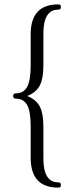

<svg xmlns="http://www.w3.org/2000/svg" viewBox="-20 -760 358 876"><path d="M246 96Q120 96 120 -40V-182Q120 -253 103.5 -281.5Q87 -310 52 -310Q40 -310 40 -322Q40 -334 52 -334Q87 -334 103.5 -363Q120 -392 120 -462V-604Q120 -740 246 -740Q258 -740 258 -728Q258 -716 246 -716Q178 -716 178 -608V-466Q178 -399 160.5 -368Q143 -337 104 -322Q143 -307 160.5 -276Q178 -245 178 -178V-36Q178 72 246 72Q258 72 258 84Q258 96 246 96Z"/></svg>

Font: Instrument Serif
Style: Regular
Weight: 400
Designer: Rodrigo Fuenzalida
Foundry: fragTYPE
Version: Version 1.000; ttfautohint (v1.8.4.7-5d5b);gftools[0.9.27]